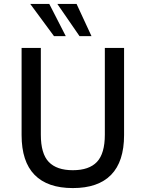

<svg xmlns="http://www.w3.org/2000/svg" viewBox="-20 -949 743 978"><path d="M351 9Q222 9 156 -58.5Q90 -126 90 -261V-705H188V-263Q188 -166 228.5 -124Q269 -82 351 -82Q434 -82 474 -124.5Q514 -167 514 -263V-705H612V-261Q612 -126 546 -58.5Q480 9 351 9ZM385 -765 272 -929H370L446 -765ZM255 -765 134 -929H231L315 -765Z"/></svg>

Font: Nunito Sans 7pt SemiCondensed Medium
Style: Regular
Weight: 500
Width: 4
Designer: Vernon Adams
Foundry: Vernon Adams
Version: Version 3.101;gftools[0.9.27]